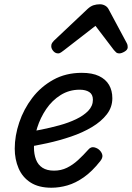

<svg xmlns="http://www.w3.org/2000/svg" viewBox="-20 -860 618 899"><path d="M221 19Q161 19 123 -5.5Q85 -30 67 -72Q49 -114 49 -164Q49 -224 70 -286.5Q91 -349 131 -401.5Q171 -454 229.5 -486.5Q288 -519 363 -519Q412 -519 443.5 -504Q475 -489 490.5 -462.5Q506 -436 506 -400Q506 -358 480 -324.5Q454 -291 410.5 -265Q367 -239 312.5 -220.5Q258 -202 201 -189.5Q144 -177 91 -169L100 -240Q133 -245 175 -253.5Q217 -262 259 -273.5Q301 -285 336.5 -302Q372 -319 393.5 -341.5Q415 -364 415 -393Q415 -418 398 -429Q381 -440 353 -440Q304 -440 264 -415Q224 -390 196.5 -349.5Q169 -309 154 -261.5Q139 -214 139 -170Q139 -138 148.5 -113Q158 -88 179 -74.5Q200 -61 233 -61Q266 -61 293.5 -74.5Q321 -88 345.5 -110.5Q370 -133 394 -160Q406 -174 422 -170Q438 -166 448 -155Q458 -144 459.5 -132Q461 -120 449 -105Q411 -57 372.5 -30Q334 -3 296 8Q258 19 221 19ZM252 -610Q239 -610 229.5 -621Q220 -632 220 -644Q220 -653 224 -659Q228 -665 232 -669L390 -818Q404 -831 418 -835.5Q432 -840 448 -840Q461 -840 472.5 -833.5Q484 -827 490 -814L572 -661Q576 -654 577 -649Q578 -644 578 -639Q578 -627 563.5 -618.5Q549 -610 539 -610Q529 -610 523.5 -615Q518 -620 513 -626L427 -739L280 -625Q274 -621 267 -615.5Q260 -610 252 -610Z"/></svg>

Font: Playwrite US Trad
Style: Regular
Weight: 400
Designer: Veronika Burian, José Scaglione
Foundry: TypeTogether
Version: Version 1.002